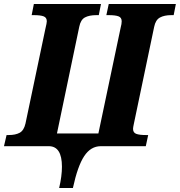

<svg xmlns="http://www.w3.org/2000/svg" viewBox="-43 -734 903 964"><path d="M268 103Q268 0 202 0H-23L-10 -56H1Q35 -56 56 -67.5Q77 -79 85 -114L185 -590Q192 -619 192 -627Q192 -646 176 -652Q160 -658 127 -658H116L127 -714H464L453 -658H441Q405 -658 383.5 -646.5Q362 -635 355 -600L243 -64H451L563 -596Q568 -614 568 -627Q568 -646 552 -652Q536 -658 503 -658H491L503 -714H840L829 -658H817Q782 -658 760 -646Q738 -634 731 -599L629 -112Q625 -94 625 -87Q625 -68 641 -62Q657 -56 689 -56H701L689 0H463Q413 0 380 49.5Q347 99 323 210H254Q268 150 268 103Z"/></svg>

Font: Noto Serif NarrowExtraBold
Style: Italic
Weight: 800
Width: 4
Italic angle: -12°
Designer: Monotype Design Team
Foundry: Monotype Imaging Inc.
Version: Version 1.001